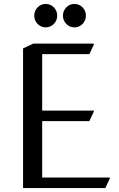

<svg xmlns="http://www.w3.org/2000/svg" viewBox="-20 -960 605 980"><path d="M97.7 0V-712.9L149.4 -737.3H459V-732.4L436 -683.6H195.3V-395.5H459V-390.6L436 -341.8H195.3V-53.7H540.5V-48.8L517.6 0ZM318.4 -837.9Q301.3 -855.5 301.3 -880.1Q301.3 -904.8 318.4 -922.4Q335.4 -939.9 359.9 -939.9Q384.3 -939.9 401.4 -922.4Q418.5 -904.8 418.5 -880.1Q418.5 -855.5 401.4 -837.9Q384.3 -820.3 359.9 -820.3Q335.4 -820.3 318.4 -837.9ZM171.9 -837.9Q154.8 -855.5 154.8 -880.1Q154.8 -904.8 171.9 -922.4Q189 -939.9 213.4 -939.9Q237.8 -939.9 254.9 -922.4Q272 -904.8 272 -880.1Q272 -855.5 254.9 -837.9Q237.8 -820.3 213.4 -820.3Q189 -820.3 171.9 -837.9Z"/></svg>

Font: Nova Slim
Style: Book
Weight: 400
Version: Version 2.000